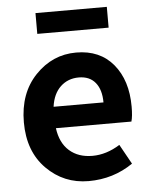

<svg xmlns="http://www.w3.org/2000/svg" viewBox="-55 -814 690 874"><g transform="rotate(-5 290.5 -377.5)"><path d="M518 -48Q428 14 315 14Q202 14 123 -65.5Q44 -145 44 -278Q44 -411 122 -492.5Q200 -574 308.5 -574Q417 -574 478 -500.5Q539 -427 539 -307Q539 -262 532 -239H187Q196 -171 237 -135Q278 -99 342 -99Q406 -99 468 -138ZM185 -337H413Q413 -395 386.5 -427.5Q360 -460 310.5 -460Q261 -460 227 -428Q193 -396 185 -337ZM140 -674V-769H466V-674Z"/></g></svg>

Font: Swei Fan Sans CJK TC
Style: Bold
Weight: 700
Version: Version 2.130